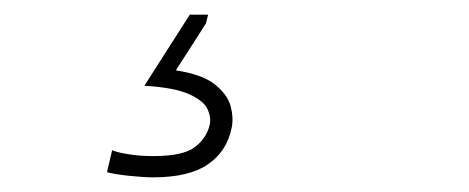

<svg xmlns="http://www.w3.org/2000/svg" viewBox="-20 -32 640 262"><path d="M189 210Q176.5 210 157 208Q137.5 206 126 203L133 173Q140 176 155.5 178.5Q171 181 189 181Q229.5 181 245.5 169Q261.5 157 266 139Q268.5 128.5 263.2 117Q258 105.5 238 96.5Q218 87.5 177 85L239 -12H264L261 0L220 64Q256 69.5 273.2 83.2Q290.5 97 294.8 113.2Q299 129.5 296 143Q289.5 174.5 263.8 192.2Q238 210 189 210Z"/></svg>

Font: Commissioner Thin
Style: Italic
Weight: 100
Italic angle: -12°
Designer: Kostas Bartsokas
Foundry: Kostas Bartsokas
Version: Version 1.000; ttfautohint (v1.8.3)